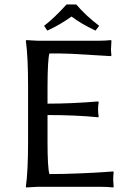

<svg xmlns="http://www.w3.org/2000/svg" viewBox="-20 -825 578 848"><path d="M316.9 -805.2Q358.4 -756.3 418 -710.9L401.9 -689.9Q339.8 -718.8 295.9 -752Q245.1 -715.3 189 -689.9L174.8 -710.9Q218.3 -744.1 273.9 -805.2ZM189.9 -200.2Q189.9 -84.5 198.2 -56.2Q258.3 -56.2 328.6 -59.1Q398.9 -62 439.5 -64.9L480 -67.9L481.9 -64Q480 -47.9 480 -30.8Q480 -25.4 481.9 0L480 2.9Q455.6 0 419.9 0H147L95.2 2.9L94.2 0Q104 -68.4 104 -200.2V-444.8Q104 -573.7 94.2 -645L96.2 -647.9Q98.1 -647.9 147 -645H410.2Q446.3 -645 470.2 -647.9L472.2 -645Q470.2 -617.2 470.2 -606.9Q470.2 -596.2 472.2 -581.1L470.2 -577.1Q470.2 -577.1 295.4 -587.4Q242.7 -589.4 198.2 -588.9Q190.4 -561.5 189.9 -444.8V-367.2Q295.9 -367.2 413.1 -377L416 -374Q413.1 -360.4 413.1 -341.8Q413.1 -323.2 416 -310.1L413.1 -307.1Q314.5 -316.9 189.9 -316.9Z"/></svg>

Font: Linux Biolinum O
Style: Regular
Weight: 400
Designer: Philipp H. Poll
Foundry: Philipp H. Poll
Version: Version 1.0.4